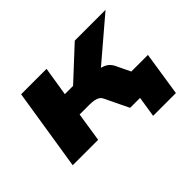

<svg xmlns="http://www.w3.org/2000/svg" viewBox="-125 -750 1121 1121"><g transform="rotate(-45 436.0 -189.0)"><path d="M590 128 610 0H559L581 -145H820L778 128ZM54 0 134 -506H344L315 -326H383L577 -506H831L519 -240L525 -293Q555 -290 576.5 -284.5Q598 -279 614.5 -266.5Q631 -254 643 -228L752 0H528L459 -143Q452 -159 441 -166.5Q430 -174 413 -177.5Q396 -181 372 -181H292L264 0Z"/></g></svg>

Font: Nunito Sans 7pt Expanded Black
Style: Italic
Weight: 900
Width: 7
Italic angle: -9°
Designer: Vernon Adams
Foundry: Vernon Adams
Version: Version 3.101;gftools[0.9.27]